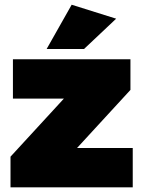

<svg xmlns="http://www.w3.org/2000/svg" viewBox="-20 -800 608 820"><path d="M24.9 0V-130.9L252.9 -378.9H35.2V-546.9H537.1V-416L309.1 -168H546.9V0ZM179.2 -590.8 286.1 -779.8 476.1 -720.2 338.9 -590.8Z"/></svg>

Font: Trueno Black
Style: Regular
Weight: 900
Designer: Julieta Ulanovsky
Foundry: Julieta Ulanovsky
Version: Version 3.001b | FøM Fix